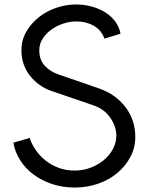

<svg xmlns="http://www.w3.org/2000/svg" viewBox="-20 -830 686 860"><path d="M586 -216Q586 -169 564.5 -128Q543 -87 506.5 -56Q470 -25 420.5 -7.5Q371 10 314 10Q261 10 214 -5.5Q167 -21 130.5 -48Q94 -75 70.5 -112Q47 -149 40 -191L113 -212Q122 -184 140 -158Q158 -132 183.5 -111.5Q209 -91 242 -78.5Q275 -66 314 -66Q353 -66 387.5 -79.5Q422 -93 447 -114.5Q472 -136 486.5 -164Q501 -192 501 -222Q501 -263 474.5 -302Q448 -341 399 -358L212 -422Q153 -442 114.5 -490.5Q76 -539 76 -605Q76 -650 97.5 -687.5Q119 -725 153.5 -752.5Q188 -780 232 -795Q276 -810 320 -810Q356 -810 389.5 -801Q423 -792 450 -775.5Q477 -759 495.5 -734.5Q514 -710 520 -679L448 -657Q434 -695 400 -714.5Q366 -734 320 -734Q293 -734 264 -724.5Q235 -715 211 -698Q187 -681 171.5 -657.5Q156 -634 156 -605Q156 -562 180.5 -535.5Q205 -509 241 -497L426 -433Q499 -407 542.5 -349.5Q586 -292 586 -216Z"/></svg>

Font: Gauge
Style: Regular
Weight: 400
Designer: Daniel Pimley
Foundry: Daniel Pimley
Version: Version 2.0